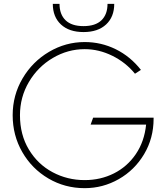

<svg xmlns="http://www.w3.org/2000/svg" viewBox="-20 -966 870 1000"><path d="M46 -366Q46 -470 97.5 -557.5Q149 -645 235.5 -696Q322 -747 421 -747Q507 -747 583 -709.5Q659 -672 714 -602L683 -582Q635 -641 565 -675.5Q495 -710 421 -710Q333 -710 255 -664Q177 -618 130.5 -539Q84 -460 84 -366Q84 -264 130.5 -187Q177 -110 254 -69Q331 -28 421 -28Q504 -28 573.5 -63Q643 -98 687.5 -163.5Q732 -229 741 -317H452L465 -353H780Q780 -351 780 -348Q780 -246 730.5 -163Q681 -80 598.5 -33Q516 14 421 14Q318 14 232 -36.5Q146 -87 96 -174Q46 -261 46 -366ZM255 -946H290Q290 -891 321.5 -860.5Q353 -830 415 -830Q477 -830 508.5 -860.5Q540 -891 540 -946H575Q575 -878 532.5 -838.5Q490 -799 415 -799Q340 -799 297.5 -838.5Q255 -878 255 -946Z"/></svg>

Font: Kreadon
Style: Regular
Weight: 400
Designer: kohakuno
Foundry: StudioGnu
Version: Version 1.000;Glyphs 3.1.2 (3151)